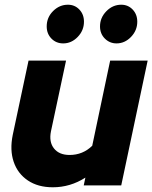

<svg xmlns="http://www.w3.org/2000/svg" viewBox="-20 -786 646 814"><path d="M204 8Q141 8 98 -21Q55 -50 38 -100Q21 -150 34 -214L101 -529H260L196 -229Q187 -184 209 -156.5Q231 -129 275 -129Q331 -129 371 -168L447 -529H606L494 0H335L342 -33Q278 8 204 8ZM248 -602Q218 -602 198 -622.5Q178 -643 178 -674Q178 -712 205 -739Q232 -766 268 -766Q297 -766 316.5 -745.5Q336 -725 336 -694Q336 -657 309.5 -629.5Q283 -602 248 -602ZM474 -602Q445 -602 424.5 -622.5Q404 -643 404 -674Q404 -711 431 -738.5Q458 -766 494 -766Q523 -766 542.5 -745.5Q562 -725 562 -694Q562 -657 535.5 -629.5Q509 -602 474 -602Z"/></svg>

Font: Red Hat Display Black
Style: Italic
Weight: 900
Italic angle: -12°
Designer: Pentagram, MCKL
Foundry: Pentagram, MCKL
Version: Version 1.023; ttfautohint (v1.8.3)